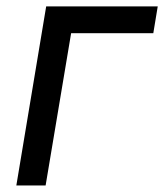

<svg xmlns="http://www.w3.org/2000/svg" viewBox="-20 -565 501 585"><path d="M460.6 -545.5H120.7L29.8 0H119L196.7 -463.8H447.1Z"/></svg>

Font: Margiela Sans Text
Style: Italic
Weight: 400
Italic angle: -9.39999°
Designer: Stefan Endress, Andreas Faust
Version: Version 1.100;FEAKit 1.0